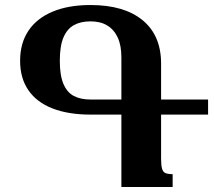

<svg xmlns="http://www.w3.org/2000/svg" viewBox="-20 -744 853 764"><path d="M463 0V-288H340Q252 -288 189 -312.5Q126 -337 93 -385Q60 -433 60 -502Q60 -572 93 -621.5Q126 -671 189 -697.5Q252 -724 340 -724Q474 -724 547.5 -663.5Q621 -603 621 -491V-114Q621 -88 624.5 -74Q628 -60 638 -55.5Q648 -51 667 -51V0ZM340 -348H463V-516Q463 -563 448.5 -594.5Q434 -626 407 -642.5Q380 -659 340 -659Q301 -659 274 -644Q247 -629 232.5 -595Q218 -561 218 -502Q218 -444 232.5 -410Q247 -376 274 -362Q301 -348 340 -348ZM611 -288V-348H808V-288Z"/></svg>

Font: Noto Serif Armenian
Style: Regular
Weight: 400
Designer: Monotype Design Team
Foundry: Monotype Imaging Inc.
Version: Version 2.007